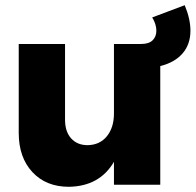

<svg xmlns="http://www.w3.org/2000/svg" viewBox="-20 -710 752 738"><path d="M712 -592Q712 -540 682 -505Q652 -470 596 -456V0H418V-88Q363 6 245 8Q157 8 104.5 -48.5Q52 -105 52 -199V-541H230V-250Q230 -204 253.5 -178Q277 -152 317 -152Q364 -153 391 -186.5Q418 -220 418 -274V-541H523Q552 -541 566.5 -555Q581 -569 581 -592Q581 -617 565 -643L690 -690Q712 -637 712 -592Z"/></svg>

Font: Montserrat V1
Style: Bold
Weight: 700
Designer: Julieta Ulanovsky
Foundry: Julieta Ulanovsky
Version: Version 6.001